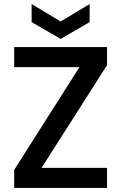

<svg xmlns="http://www.w3.org/2000/svg" viewBox="-20 -927 598 947"><path d="M185 -99H508V0H50V-89L372 -596H50V-695H508V-606ZM422 -818 279 -735 136 -818V-907L279 -821L422 -907Z"/></svg>

Font: A Bank Premium Med
Style: Regular
Weight: 500
Designer: Ninad Kale (Devanagari), Jonny Pinhorn (Latin), Htun Naung (Myanmar)
Foundry: Indian Type Foundry
Version: 4.004